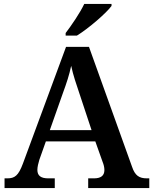

<svg xmlns="http://www.w3.org/2000/svg" viewBox="-20 -951 775 971"><path d="M312 -784V-771H369C428 -807 519 -886 544 -921V-931H406C385 -886 341 -822 312 -784ZM3 0H257V-49H224C186 -49 169 -63 169 -92C169 -106 174 -127 179 -143L212 -236H462L499 -132C504 -120 508 -105 508 -91C508 -61 488 -49 455 -49H426V0H735V-49H723C684 -49 663 -63 648 -107L430 -714H314L96 -124C73 -62 54 -49 17 -49H3ZM232 -293 298 -480C317 -532 330 -571 340 -618C350 -571 366 -524 383 -474L443 -293Z"/></svg>

Font: Noto Serif Ethiopic SemiBold
Style: Regular
Weight: 600
Designer: Monotype Design Team
Foundry: Monotype Imaging Inc.
Version: Version 2.102